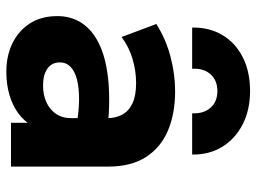

<svg xmlns="http://www.w3.org/2000/svg" viewBox="-124 -688 827 620"><g transform="rotate(90 290.0 -378.5)"><path d="M211.5 15Q160.5 15 120 -4.8Q79.5 -24.5 56 -61.2Q32.5 -98 32.5 -149.5Q32.5 -193.5 54.2 -227.5Q76 -261.5 120 -283.5Q164 -305.5 230.8 -313.2Q297.5 -321 387 -313L388.5 -211Q341 -219.5 302.8 -219.8Q264.5 -220 237.8 -213.2Q211 -206.5 196.5 -192.5Q182 -178.5 182 -158Q182 -131.5 202.2 -117.5Q222.5 -103.5 256.5 -103.5Q286 -103.5 309.8 -114Q333.5 -124.5 347.8 -144.8Q362 -165 362 -194.5V-311Q362 -338.5 350.5 -359.5Q339 -380.5 314.2 -392.2Q289.5 -404 248.5 -404Q209 -404 170 -392.2Q131 -380.5 100 -357L58 -469.5Q107.5 -500.5 164 -515.2Q220.5 -530 275 -530Q347 -530 401.8 -507Q456.5 -484 487.5 -436Q518.5 -388 518.5 -313V0H377V-54Q352.5 -21 309.5 -3Q266.5 15 211.5 15ZM69.5 -585Q68.5 -640.5 93.8 -682.8Q119 -725 165.5 -748.5Q212 -772 274.5 -772Q335.5 -772 382.2 -748Q429 -724 454.8 -681.8Q480.5 -639.5 479.5 -585H346.5Q348 -622 328.5 -644.2Q309 -666.5 274.5 -666.5Q240 -666.5 220.2 -644.2Q200.5 -622 202.5 -585Z"/></g></svg>

Font: Geologica Roman
Style: Bold
Weight: 700
Designer: Sindre Bremnes, Frode Helland
Foundry: Monokrom Skriftforlag AS
Version: Version 1.010;gftools[0.9.28]